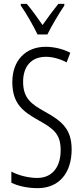

<svg xmlns="http://www.w3.org/2000/svg" viewBox="-20 -967 431 997"><path d="M314 -947H283C251 -906 230 -879 201 -837C174 -876 143 -919 119 -947H88V-938C116 -899 152 -835 175 -788H226C249 -835 286 -896 314 -938ZM352 -191C352 -294 304 -337 215 -386C141 -427 100 -457 100 -543C100 -621 142 -672 218 -672C248 -672 287 -664 326 -643L345 -693C313 -710 266 -724 217 -724C115 -724 44 -655 44 -541C44 -427 101 -387 179 -343C261 -298 295 -269 295 -187C295 -103 254 -43 173 -43C131 -43 78 -55 39 -76V-18C79 1 128 10 176 10C285 10 352 -67 352 -191Z"/></svg>

Font: Noto Sans Display Condensed Light
Style: Regular
Weight: 300
Width: 3
Designer: Monotype Design Team
Foundry: Monotype Imaging Inc.
Version: Version 1.900